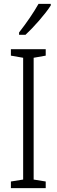

<svg xmlns="http://www.w3.org/2000/svg" viewBox="-20 -967 291 987"><path d="M241 -939V-947H178C150 -898 119 -853 78 -800V-788H111C151 -825 212 -893 241 -939ZM215 0V-34L153 -44V-670L215 -681V-714H36V-681L99 -670V-44L36 -34V0Z"/></svg>

Font: Noto Sans Armenian ExtraCondensed Light
Style: Regular
Weight: 300
Width: 2
Designer: Monotype Design Team
Foundry: Monotype Imaging Inc.
Version: Version 2.008